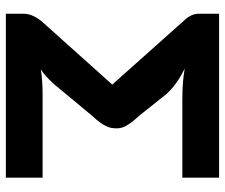

<svg xmlns="http://www.w3.org/2000/svg" viewBox="-76 -692 768 656"><g transform="rotate(90 308.0 -364.0)"><path d="M318 -603Q287.5 -603 262.8 -605Q238 -607 214 -611Q241 -598 262.5 -582.8Q284 -567.5 301.5 -548.5L375.5 -455.5Q389.5 -440.5 398 -429Q406.5 -417.5 411 -408.8Q415.5 -400 417 -392.8Q418.5 -385.5 418.5 -378.5Q418.5 -370 417.2 -361.5Q416 -353 411.2 -343Q406.5 -333 397.8 -321Q389 -309 375 -294L269.5 -167Q252.5 -148 240.5 -137.2Q228.5 -126.5 217 -119.5Q240.5 -123 260.5 -124.2Q280.5 -125.5 297.5 -125.5H587V0H27V-61Q27 -78.5 35.8 -96.2Q44.5 -114 57.5 -127.5L269 -363.5L46.5 -613Q38 -622 32.5 -634Q27 -646 27 -658.5V-728.5H587V-603Z"/></g></svg>

Font: Lato
Style: Regular
Weight: 900
Designer: Lukasz Dziedzic with Adam Twardoch and Botio Nikoltchev
Foundry: tyPoland Lukasz Dziedzic
Version: Version 2.010; 2014-09-01; http://www.latofonts.com/; ttfaut